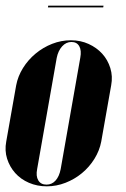

<svg xmlns="http://www.w3.org/2000/svg" viewBox="-28 -647 444 677"><path d="M222 -505Q256 -505 284.5 -492Q313 -479 332.5 -457.5Q352 -436 361 -407Q370 -378 364 -346L329 -148Q323 -116 305 -87Q287 -58 261 -36.5Q235 -15 203 -2.5Q171 10 137 10Q103 10 74 -2.5Q45 -15 25.5 -37Q6 -59 -3 -87.5Q-12 -116 -6 -148L29 -346Q35 -378 53 -407Q71 -436 97.5 -458Q124 -480 156 -492.5Q188 -505 222 -505ZM224 -499Q205 -499 191 -483.5Q177 -468 172 -443L103 -51Q98 -26 107 -11Q116 4 136 4Q155 4 168 -10.5Q181 -25 186 -51L255 -443Q260 -469 251.5 -484Q243 -499 224 -499ZM336 -621H141L142 -627H337Z"/></svg>

Font: Moniqa Black Ita Display
Style: Italic
Weight: 900
Italic angle: -10°
Designer: Rajesh Rajput
Foundry: Rajesh Rajput
Version: Version 1.000